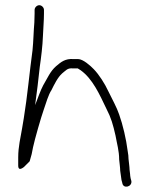

<svg xmlns="http://www.w3.org/2000/svg" viewBox="-20 -691 575 738"><path d="M113 -653V-639C113 -629.7 112.7 -618 112 -604C109 -571 108.6 -532.6 105 -498C94 -418 84.6 -315.6 71.5 -237L65 -198C58.9 -161.4 50 -127.3 50 -86V-55C50 -39.7 57.3 -37.7 72 -49L94 -71C100 -89.7 104.3 -107.7 107 -125C113.2 -154.6 138.4 -242.4 148 -269C156.8 -294.5 165.8 -326.7 178 -345C188.8 -366.6 201.5 -393.4 219 -409C233.4 -419.8 238.6 -430.5 261 -428H279C281.7 -426.7 285.3 -424.3 290 -421C336.1 -388.1 362.7 -328 389 -273C407.1 -238.4 414.5 -211.9 424 -170C429.6 -137.9 438 -111.1 438 -78C439 -66.4 442 -47 442 -35C443.6 -20.7 444.6 -13.6 447 1L450 12C453 36.2 488.2 27.7 485 5L482 -6C480.7 -13.3 480 -18.7 480 -22C479.3 -26.7 478.7 -32.3 478 -39C478 -48.8 475 -68.7 474 -80C474 -88.7 473 -98.3 471 -109C465 -157.2 452.1 -211.4 438 -251C429 -278 410.9 -310.2 397 -339C382.3 -370.6 360.9 -403.8 340.5 -425C328.5 -437.5 299.6 -464 280 -464H263C230.1 -466.4 214.4 -452.4 196 -437C173 -417.3 161.9 -389.5 146 -363C135.7 -344 124.8 -312 115 -287C120.8 -327.7 128.8 -394.5 133 -435C138.1 -470.6 143.7 -514.2 145 -552C146.1 -582.3 149 -611 149 -639V-653C149 -662.2 140.2 -671 131 -671C121.8 -671 113 -662.2 113 -653Z"/></svg>

Font: CiSf OpenHand
Style: Regular
Weight: 400
Foundry: Cannot Into Space Fonts
Version: Version 0.7892